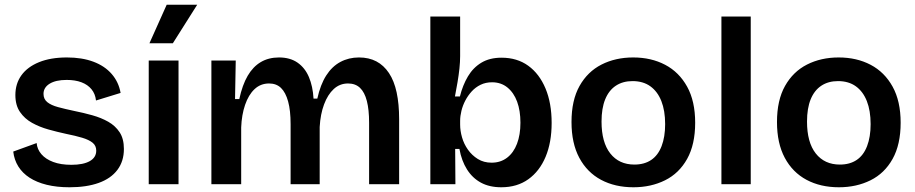

<svg xmlns="http://www.w3.org/2000/svg" viewBox="-20 -779 3870 812"><path d="M274 13Q220 13 177.5 2.5Q135 -8 105 -27.5Q75 -47 57.5 -75Q40 -103 36 -138L135 -174Q137 -148 155 -127Q173 -106 205 -94Q237 -82 282 -82Q332 -82 359.5 -97.5Q387 -113 387 -142Q387 -163 371.5 -175.5Q356 -188 327.5 -196.5Q299 -205 259 -213Q222 -221 184.5 -231.5Q147 -242 115.5 -259.5Q84 -277 64.5 -305.5Q45 -334 45 -377Q45 -425 70.5 -460.5Q96 -496 145 -516Q194 -536 263 -536Q327 -536 375 -518Q423 -500 452.5 -466Q482 -432 490 -386L386 -354Q383 -382 367 -401.5Q351 -421 324.5 -431Q298 -441 262 -441Q216 -441 190 -425Q164 -409 164 -382Q164 -360 180 -347Q196 -334 225.5 -326Q255 -318 293 -310Q333 -302 370.5 -291.5Q408 -281 438 -264Q468 -247 486 -219.5Q504 -192 504 -149Q504 -97 476.5 -60.5Q449 -24 397.5 -5.5Q346 13 274 13Z M609 0V-523H735V0ZM711 -596H612L685 -759H814Z M874 0V-328V-523H977L974 -360H992Q1005 -420 1027.5 -458.5Q1050 -497 1083 -516.5Q1116 -536 1160 -536Q1207 -536 1238.5 -514Q1270 -492 1286.5 -453Q1303 -414 1306 -362H1322Q1335 -421 1359.5 -459.5Q1384 -498 1419.5 -517Q1455 -536 1498 -536Q1540 -536 1571.5 -519.5Q1603 -503 1625 -470Q1647 -437 1657.5 -388Q1668 -339 1668 -275V0H1541V-260Q1541 -315 1531.5 -352Q1522 -389 1502.5 -407.5Q1483 -426 1452 -426Q1417 -426 1391.5 -402.5Q1366 -379 1350.5 -337.5Q1335 -296 1332 -242V0H1209V-254Q1209 -312 1198.5 -350Q1188 -388 1168.5 -407Q1149 -426 1118 -426Q1082 -426 1056.5 -402Q1031 -378 1016.5 -335.5Q1002 -293 1000 -240V0Z M2100 13Q2050 13 2014 -6.5Q1978 -26 1955 -62.5Q1932 -99 1923 -149H1905L1906 0H1800V-255V-709H1926V-542Q1926 -517 1923 -489Q1920 -461 1915 -431.5Q1910 -402 1904 -371H1925Q1937 -419 1959 -456Q1981 -493 2016 -514Q2051 -535 2101 -535Q2167 -535 2214 -501Q2261 -467 2287 -405Q2313 -343 2313 -259Q2313 -177 2287.5 -116Q2262 -55 2214.5 -21Q2167 13 2100 13ZM2059 -91Q2097 -91 2124.5 -112Q2152 -133 2166.5 -171Q2181 -209 2181 -260Q2181 -311 2167 -349Q2153 -387 2126 -409Q2099 -431 2061 -431Q2034 -431 2012.5 -420.5Q1991 -410 1975 -392.5Q1959 -375 1948 -354Q1937 -333 1931.5 -310.5Q1926 -288 1926 -268V-252Q1926 -226 1934 -198Q1942 -170 1959 -146Q1976 -122 2001 -106.5Q2026 -91 2059 -91Z M2659 13Q2581 13 2522 -18.5Q2463 -50 2430 -111.5Q2397 -173 2397 -263Q2397 -355 2431 -415.5Q2465 -476 2524 -506Q2583 -536 2658 -536Q2734 -536 2793 -505Q2852 -474 2886 -412.5Q2920 -351 2920 -260Q2920 -168 2886 -107Q2852 -46 2792.5 -16.5Q2733 13 2659 13ZM2663 -83Q2705 -83 2734 -102.5Q2763 -122 2778 -161Q2793 -200 2793 -254Q2793 -311 2777 -351.5Q2761 -392 2730.5 -414Q2700 -436 2655 -436Q2614 -436 2584.5 -416.5Q2555 -397 2539.5 -359Q2524 -321 2524 -265Q2524 -177 2561 -130Q2598 -83 2663 -83Z M3031 0V-709H3155V0Z M3528 13Q3450 13 3391 -18.5Q3332 -50 3299 -111.5Q3266 -173 3266 -263Q3266 -355 3300 -415.5Q3334 -476 3393 -506Q3452 -536 3527 -536Q3603 -536 3662 -505Q3721 -474 3755 -412.5Q3789 -351 3789 -260Q3789 -168 3755 -107Q3721 -46 3661.5 -16.5Q3602 13 3528 13ZM3532 -83Q3574 -83 3603 -102.5Q3632 -122 3647 -161Q3662 -200 3662 -254Q3662 -311 3646 -351.5Q3630 -392 3599.5 -414Q3569 -436 3524 -436Q3483 -436 3453.5 -416.5Q3424 -397 3408.5 -359Q3393 -321 3393 -265Q3393 -177 3430 -130Q3467 -83 3532 -83Z"/></svg>

Font: Bricolage Grotesque 17pt SemiBold
Style: Regular
Weight: 600
Version: Version 1.001;gftools[0.9.33.dev8+g029e19f]